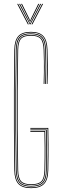

<svg xmlns="http://www.w3.org/2000/svg" viewBox="-20 -970 314 995"><path d="M141.2 5Q95.5 5 75.2 -16.8Q55 -38.5 54.2 -88Q52.8 -199.5 52.2 -299.8Q51.8 -400 52.2 -500.2Q52.8 -600.5 54.2 -712Q55 -761.5 75.1 -783.2Q95.2 -805 140.2 -805Q184.5 -805 204.6 -783.2Q224.8 -761.5 226.2 -712Q227.5 -669.8 227.8 -629.1Q228 -588.5 226.2 -535H222.2Q223.8 -582.2 223.8 -623.6Q223.8 -665 222.2 -712Q220.8 -760 201.9 -780.5Q183 -801 140.2 -801Q96.8 -801 77.9 -780.5Q59 -760 58.2 -712Q56.8 -600.5 56.2 -500.2Q55.8 -400 56.2 -299.8Q56.8 -199.5 58.2 -88Q59 -40 78 -19.5Q97 1 141.2 1Q186.2 1 205.9 -19.5Q225.5 -40 226.2 -88Q227.2 -142.5 227.4 -180.9Q227.5 -219.2 227.1 -248.2Q226.8 -277.2 226.2 -303H137.2V-307H230.2Q231 -272.5 231.4 -221.9Q231.8 -171.2 230.2 -88Q229.5 -38.5 208.6 -16.8Q187.8 5 141.2 5ZM141.2 -3Q99.2 -3 81.1 -22.2Q63 -41.5 62.2 -88Q60.2 -199.5 59.6 -299.8Q59 -400 59.6 -500.2Q60.2 -600.5 62.2 -712Q63 -758.5 80.6 -777.8Q98.2 -797 140.2 -797Q181.5 -797 199.1 -777.8Q216.8 -758.5 218.2 -712Q219.8 -664.8 219.8 -623.5Q219.8 -582.2 218.2 -535H214.2Q215.8 -582.2 215.8 -623.5Q215.8 -664.8 214.2 -712Q212.8 -756.2 196 -774.6Q179.2 -793 140.2 -793Q100.5 -793 83.8 -774.6Q67 -756.2 66.2 -712Q64.2 -600.5 63.6 -500.2Q63 -400 63.6 -299.8Q64.2 -199.5 66.2 -88Q67 -43.8 83.9 -25.4Q100.8 -7 141.2 -7Q182.5 -7 200 -25.4Q217.5 -43.8 218.2 -88Q219.8 -165 219.4 -211Q219 -257 218.2 -295H137.2V-299H222.2Q223 -265.2 223.4 -216Q223.8 -166.8 222.2 -88Q221.5 -41.5 203.1 -22.2Q184.8 -3 141.2 -3ZM141.2 -11Q102.2 -11 86.6 -28.1Q71 -45.2 70.2 -88Q68.2 -199.5 67.6 -299.8Q67 -400 67.6 -500.2Q68.2 -600.5 70.2 -712Q71 -754.8 86.5 -771.9Q102 -789 140.2 -789Q177.8 -789 193.2 -771.9Q208.8 -754.8 210.2 -712Q211.8 -664.8 211.8 -623.5Q211.8 -582.2 210.2 -535H206.2Q207.2 -566.5 207.6 -595Q208 -623.5 207.6 -651.8Q207.2 -680 206.2 -711Q204.8 -753 190.5 -769Q176.2 -785 140.2 -785Q103.5 -785 89.2 -769.1Q75 -753.2 74.2 -712Q72.2 -600.5 71.6 -500.2Q71 -400 71.6 -299.8Q72.2 -199.5 74.2 -88Q75 -46.8 89.8 -30.9Q104.5 -15 141.2 -15Q179.5 -15 194.5 -30.9Q209.5 -46.8 210.2 -88Q211.8 -160.5 211.4 -205.2Q211 -250 210.2 -287H137.2V-291H214.2Q215 -258 215.4 -210.1Q215.8 -162.2 214.2 -88Q213.5 -45.2 197.2 -28.1Q181 -11 141.2 -11ZM69.2 -949.8H74.2L129.2 -844H124.2ZM79.2 -949.8H84.2L131.2 -857.8L135.2 -849.5H137.2L141.2 -857.8L188.2 -949.8H193.2L138.2 -844H134.2ZM89.2 -949.8H94.2L131.8 -873.8L135.2 -864H137.2L140.8 -873.8L178.2 -949.8H183.2L143.2 -869.2L138.2 -858.2H134.2L129.2 -869.2ZM198.2 -949.8H203.2L148.2 -844H143.2Z"/></svg>

Font: Big Shoulders Inline Display SC Thin
Style: Regular
Weight: 100
Designer: Patric King
Foundry: XO Type Co
Version: Version 2.002